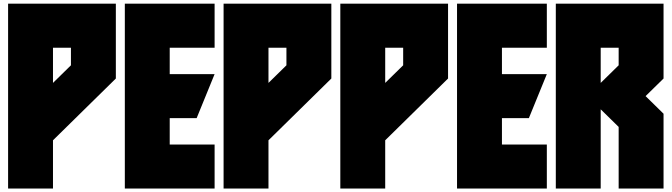

<svg xmlns="http://www.w3.org/2000/svg" viewBox="-20 -997 3726 1065"><path d="M273.9 -218.8V48.8H24.9V-976.6H622.6V-561.5ZM373.5 -634.8V-732.4H273.9V-537.1Z M921.4 -341.8V-195.3H1170.4V48.8H672.4V-976.6H1170.4V-732.4H921.4V-585.9H1170.4L1070.8 -341.8Z M1469.2 -218.8V48.8H1220.2V-976.6H1817.9V-561.5ZM1568.8 -634.8V-732.4H1469.2V-537.1Z M2116.7 -218.8V48.8H1867.7V-976.6H2465.3V-561.5ZM2216.3 -634.8V-732.4H2116.7V-537.1Z M2764.2 -341.8V-195.3H3013.2V48.8H2515.1V-976.6H3013.2V-732.4H2764.2V-585.9H3013.2L2913.6 -341.8Z M3411.6 -293 3312 -390.6V48.8H3063V-976.6H3660.6V-561.5L3561 -463.9L3660.6 -366.2V48.8H3411.6ZM3411.6 -634.8V-732.4H3312V-537.1Z"/></svg>

Font: Wilelessous
Style: Regular
Weight: 400
Designer: Kristopher Martin
Foundry: Kristopher Martin
Version: Version 1.0; ttfautohint (v1.8.4.7-5d5b)